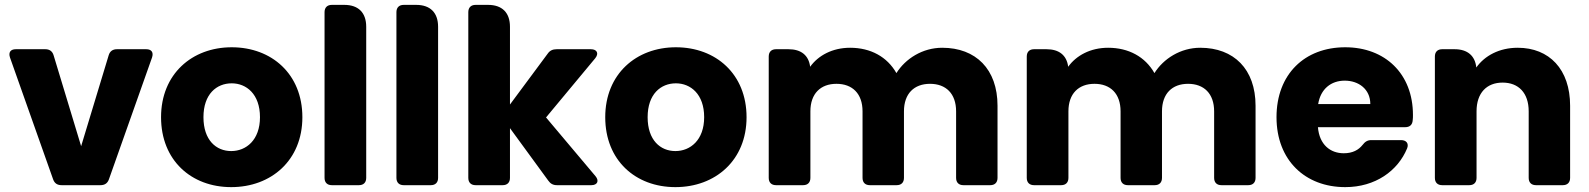

<svg xmlns="http://www.w3.org/2000/svg" viewBox="-20 -760 6521 788"><path d="M166 -558H45C23 -558 14 -545 21 -524L198 -24C204 -7 216 0 233 0H392C409 0 421 -7 427 -24L604 -524C611 -545 602 -558 580 -558H460C443 -558 431 -550 426 -533L313 -160L200 -533C195 -550 183 -558 166 -558Z M929 8C1093 8 1221 -102 1221 -279C1221 -456 1095 -566 931 -566C768 -566 641 -456 641 -279C641 -102 765 8 929 8ZM929 -140C867 -140 815 -185 815 -279C815 -374 869 -418 931 -418C991 -418 1047 -374 1047 -279C1047 -185 990 -140 929 -140Z M1312 -710V-30C1312 -11 1323 0 1342 0H1453C1472 0 1483 -11 1483 -30V-650C1483 -708 1451 -740 1393 -740H1342C1323 -740 1312 -729 1312 -710Z M1607 -710V-30C1607 -11 1618 0 1637 0H1748C1767 0 1778 -11 1778 -30V-650C1778 -708 1746 -740 1688 -740H1637C1618 -740 1607 -729 1607 -710Z M1902 -710V-30C1902 -11 1913 0 1932 0H2043C2062 0 2073 -11 2073 -30V-234L2230 -19C2239 -6 2250 0 2266 0H2407C2432 0 2440 -18 2424 -37L2221 -278L2423 -521C2439 -541 2430 -558 2405 -558H2265C2249 -558 2237 -553 2228 -540L2073 -331V-650C2073 -708 2041 -740 1983 -740H1932C1913 -740 1902 -729 1902 -710Z M2752 8C2916 8 3044 -102 3044 -279C3044 -456 2918 -566 2754 -566C2591 -566 2464 -456 2464 -279C2464 -102 2588 8 2752 8ZM2752 -140C2690 -140 2638 -185 2638 -279C2638 -374 2692 -418 2754 -418C2814 -418 2870 -374 2870 -279C2870 -185 2813 -140 2752 -140Z M3135 -528V-30C3135 -11 3146 0 3165 0H3276C3295 0 3306 -11 3306 -30V-303C3306 -376 3348 -416 3413 -416C3478 -416 3520 -376 3520 -303V-30C3520 -11 3531 0 3550 0H3660C3679 0 3690 -11 3690 -30V-303C3690 -376 3732 -416 3797 -416C3862 -416 3904 -376 3904 -303V-30C3904 -11 3915 0 3934 0H4044C4063 0 4074 -11 4074 -30V-326C4074 -476 3985 -564 3847 -564C3766 -564 3696 -519 3659 -460C3621 -527 3553 -564 3469 -564C3396 -564 3338 -532 3305 -486C3299 -533 3268 -558 3216 -558H3165C3146 -558 3135 -547 3135 -528Z M4194 -528V-30C4194 -11 4205 0 4224 0H4335C4354 0 4365 -11 4365 -30V-303C4365 -376 4407 -416 4472 -416C4537 -416 4579 -376 4579 -303V-30C4579 -11 4590 0 4609 0H4719C4738 0 4749 -11 4749 -30V-303C4749 -376 4791 -416 4856 -416C4921 -416 4963 -376 4963 -303V-30C4963 -11 4974 0 4993 0H5103C5122 0 5133 -11 5133 -30V-326C5133 -476 5044 -564 4906 -564C4825 -564 4755 -519 4718 -460C4680 -527 4612 -564 4528 -564C4455 -564 4397 -532 4364 -486C4358 -533 4327 -558 4275 -558H4224C4205 -558 4194 -547 4194 -528Z M5604 -333H5390C5400 -395 5443 -429 5499 -429C5556 -429 5604 -394 5604 -333ZM5219 -279C5219 -102 5337 8 5501 8C5625 8 5717 -59 5755 -151C5763 -171 5752 -185 5730 -185H5608C5592 -185 5582 -178 5572 -165C5556 -145 5532 -131 5495 -131C5440 -131 5395 -166 5389 -238H5747C5766 -238 5777 -248 5778 -267C5779 -274 5779 -281 5779 -288C5779 -458 5664 -566 5501 -566C5335 -566 5219 -456 5219 -279Z M5869 -528V-30C5869 -11 5880 0 5899 0H6010C6029 0 6040 -11 6040 -30V-303C6040 -379 6082 -421 6147 -421C6212 -421 6254 -379 6254 -303V-30C6254 -11 6265 0 6284 0H6394C6413 0 6424 -11 6424 -30V-326C6424 -476 6338 -564 6209 -564C6133 -564 6073 -531 6039 -483C6034 -531 6003 -558 5950 -558H5899C5880 -558 5869 -547 5869 -528Z"/></svg>

Font: Arvore Sans
Style: Bold
Weight: 700
Designer: Jonny Pinhorn (Latin) Dan Schunck (customization for Arvore)
Version: Version 1.000;Glyphs 3.3 (3305)